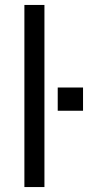

<svg xmlns="http://www.w3.org/2000/svg" viewBox="-20 -756 356 776"><path d="M78.6 0V-736H159.6V0ZM213.3 -308.4V-402.3H315.6V-308.4Z"/></svg>

Font: Mulish ExtraLight
Style: Regular
Weight: 200
Designer: Vernon Adams
Foundry: Vernon Adams
Version: Version 3.603